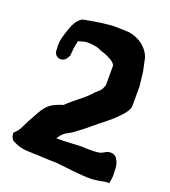

<svg xmlns="http://www.w3.org/2000/svg" viewBox="-131 -803 796 900"><g transform="rotate(20 267.0 -352.5)"><path d="M11 -71C11 -57 18 -47 25 -40C53 -26 75 -18 118 -18C126 -17 137 -17 146 -17C175 -15 209 -14 245 -13C252 -13 260 -12 269 -11C316 -6 350 -1 403 2H432C445 1 457 -1 470 -3L498 -8H514L516 -21C517 -27 519 -36 519 -46V-47C516 -73 524 -98 502 -131V-132C487 -147 469 -148 452 -141L451 -140H450C429 -127 420 -124 385 -124H357C347 -125 335 -125 325 -125C300 -124 276 -122 244 -121H208C217 -133 222 -141 237 -154C251 -162 268 -170 279 -179C325 -212 359 -244 406 -280C423 -294 437 -306 451 -321C466 -336 483 -353 491 -377V-380C491 -381 492 -386 492 -393V-483L484 -553L470 -619V-620C452 -666 412 -696 358 -705H356C350 -705 342 -706 333 -706L275 -707L256 -705C230 -703 205 -699 183 -695C169 -692 149 -690 132 -685H130L128 -683C108 -669 96 -647 88 -623C79 -595 63 -560 68 -517V-509C68 -493 80 -476 100 -476C122 -476 130 -493 138 -508V-513C139 -522 140 -527 140 -538C142 -553 145 -567 148 -583C166 -588 180 -594 198 -593C219 -592 236 -590 253 -584L257 -581C279 -574 298 -568 316 -557H317C327 -551 338 -542 342 -533V-434C334 -411 329 -404 303 -383L301 -381L300 -379C298 -377 297 -375 297 -375L295 -374L294 -373C267 -342 222 -315 187 -279C176 -277 164 -271 158 -269C99 -246 90 -204 56 -148V-147C38 -113 35 -97 11 -78Z"/></g></svg>

Font: Vapor
Style: ExBd
Weight: 800
Foundry: Cannot Into Space Fonts
Version: Version 0.179